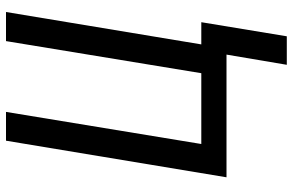

<svg xmlns="http://www.w3.org/2000/svg" viewBox="-188 -587 976 640"><g transform="rotate(-90 300.0 -267.0)"><path d="M404 201 438 0H29L151 -735H247L140 -84H376L483 -735H580L472 -84H546L499 201Z"/></g></svg>

Font: Iosevka SS04 Medium Extended
Style: Italic
Weight: 500
Width: 7
Italic angle: -9°
Monospace: yes
Designer: Belleve Invis
Foundry: Belleve Invis
Version: Version 19.0.0; ttfautohint (v1.8.4)